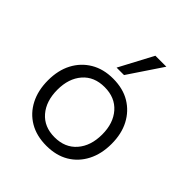

<svg xmlns="http://www.w3.org/2000/svg" viewBox="-206 -892 1039 1039"><g transform="rotate(45 313.5 -373.0)"><path d="M314 8Q239 8 184.5 -24Q130 -56 100 -114Q70 -172 70 -249Q70 -326 100 -383Q130 -440 184.5 -472.5Q239 -505 313 -505Q389 -505 443 -472.5Q497 -440 527 -383Q557 -326 557 -249Q557 -172 527 -114Q497 -56 443 -24Q389 8 314 8ZM313 -56Q393 -56 439 -109Q485 -162 485 -249Q485 -335 439 -387.5Q393 -440 313 -440Q233 -440 187.5 -387.5Q142 -335 142 -249Q142 -162 187.5 -109Q233 -56 313 -56ZM284 -560 387 -754H471L341 -560Z"/></g></svg>

Font: Nunito Sans 6pt Light
Style: Regular
Weight: 300
Version: Version 3.101;gftools[0.9.27]